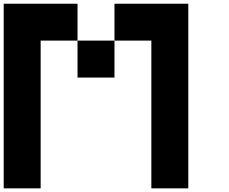

<svg xmlns="http://www.w3.org/2000/svg" viewBox="-20 -820 1240 1040"><path d="M600.1 -399.9H399.9V-600.1H600.1ZM200.2 200.2H0V-799.8H399.9V-600.1H200.2ZM799.8 -600.1H600.1V-799.8H1000V200.2H799.8Z"/></svg>

Font: QuinqueFive
Style: Regular
Weight: 400
Monospace: yes
Designer: GGBotNet
Foundry: GGBotNet
Version: 1.1